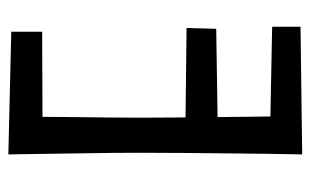

<svg xmlns="http://www.w3.org/2000/svg" viewBox="-162 -578 744 460"><g transform="rotate(-90 210.0 -348.0)"><path d="M70 4Q70 4 70.5 -19.5Q71 -43 71.5 -82.5Q72 -122 72.5 -172Q73 -222 73.5 -276Q74 -330 74 -381Q74 -445 73 -502.5Q72 -560 71.5 -604.5Q71 -649 70.5 -674.5Q70 -700 70 -700L161 -690Q161 -690 160.5 -669.5Q160 -649 160 -615.5Q160 -582 159.5 -541Q159 -500 158.5 -459Q158 -418 158 -383Q158 -348 158.5 -299Q159 -250 159.5 -199Q160 -148 160.5 -104Q161 -60 161.5 -32.5Q162 -5 162 -5ZM70 4 119 -73 376 -68V0ZM114 -198V-276L373 -273L371 -202ZM107 -618 70 -700 364 -693V-619Z"/></g></svg>

Font: Truculenta Medium
Style: Regular
Weight: 500
Version: Version 1.002